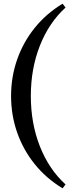

<svg xmlns="http://www.w3.org/2000/svg" viewBox="-20 -785 392 1040"><path d="M319 235Q230 181 168 104Q106 27 73 -67Q40 -161 40 -265Q40 -369 73 -463Q106 -557 168 -634Q230 -711 319 -765L335 -744Q245 -662 196 -537.5Q147 -413 147 -265Q147 -117 196 7.5Q245 132 335 214Z"/></svg>

Font: Platypi Medium
Style: Regular
Weight: 500
Designer: David Sargent
Foundry: Bolt Cutter Type
Version: Version 1.200; ttfautohint (v1.8.4.7-5d5b)